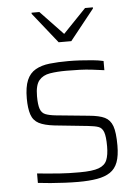

<svg xmlns="http://www.w3.org/2000/svg" viewBox="-53 -783 607 833"><g transform="rotate(-5 250.0 -366.5)"><path d="M254 8Q228 8 196 6.5Q164 5 133.5 2.5Q103 0 79 -3V-44Q111 -41 134.5 -39Q158 -37 178 -35.5Q198 -34 218.5 -33.5Q239 -33 264 -33Q320 -33 347 -43Q374 -53 383 -75.5Q392 -98 392 -135Q392 -178 385 -197Q378 -216 362.5 -221.5Q347 -227 318 -230L173 -245Q129 -250 105 -262.5Q81 -275 72 -302Q63 -329 63 -372Q63 -422 75.5 -451.5Q88 -481 113.5 -495.5Q139 -510 175 -514Q211 -518 257 -518Q281 -518 308 -516.5Q335 -515 361.5 -512.5Q388 -510 409 -505V-465Q381 -469 355 -472Q329 -475 302.5 -476Q276 -477 244 -477Q204 -477 173 -472Q142 -467 125 -446.5Q108 -426 108 -378Q108 -341 114.5 -322.5Q121 -304 137.5 -297.5Q154 -291 183 -288L325 -274Q370 -270 393.5 -258.5Q417 -247 427 -219.5Q437 -192 437 -135Q437 -90 426.5 -62Q416 -34 393.5 -19Q371 -4 336.5 2Q302 8 254 8ZM222 -603 116 -736V-741H150L249 -637L349 -741H383V-736L277 -603Z"/></g></svg>

Font: Saira Thin ExtraLight
Style: Regular
Weight: 250
Version: Version 1.101